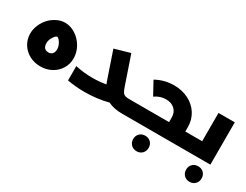

<svg xmlns="http://www.w3.org/2000/svg" viewBox="-83 -1202 2647 2063"><g transform="rotate(30 1241.0 -171.0)"><path d="M40 -252.9Q40 -308.6 63.2 -362.1Q86.4 -415.5 123.8 -454.6Q161.1 -493.7 210.2 -517.3Q259.3 -541 309.1 -541Q376 -541 438.5 -501.2Q501 -461.4 539.6 -394.3Q578.1 -327.1 578.1 -252.9Q578.1 -183.1 543.2 -125.2Q508.3 -67.4 446.5 -33.7Q384.8 0 309.1 0Q233.4 0 171.6 -33.7Q109.9 -67.4 75 -125.2Q40 -183.1 40 -252.9ZM376 -252.9Q376 -277.3 363.8 -304.9Q351.6 -332.5 335.9 -349.9Q320.3 -367.2 309.1 -367.2Q292 -367.2 267.1 -328.4Q242.2 -289.6 242.2 -252.9Q242.2 -213.9 259.5 -193.8Q276.9 -173.8 309.1 -173.8Q341.3 -173.8 358.6 -193.8Q376 -213.9 376 -252.9Z M1398.9 -173.8Q1408.2 -173.8 1413.6 -150.4Q1418.9 -127 1418.9 -87.9Q1418.9 -47.4 1413.6 -23.7Q1408.2 0 1398.9 0H1323.2Q1221.7 0 1150.9 -36.1Q1010.7 0 858.9 0Q747.1 0 644 -19V-196.8Q745.1 -173.8 856 -173.8Q940.9 -173.8 1022.9 -188Q1009.3 -221.2 1002 -245.1L895 -559.1L1085.9 -613.8L1192.9 -300.8Q1199.7 -279.8 1203.6 -269Q1207.5 -258.3 1213.1 -243.7Q1218.8 -229 1221.9 -222.4Q1225.1 -215.8 1230.7 -206.5Q1236.3 -197.3 1240.5 -193.8Q1244.6 -190.4 1251.5 -185.5Q1258.3 -180.7 1264.4 -179.4Q1270.5 -178.2 1280.3 -176.3Q1290 -174.3 1299.8 -174.1Q1309.6 -173.8 1323.2 -173.8Z M2111.8 -173.8Q2121.1 -173.8 2126.5 -150.4Q2131.8 -127 2131.8 -87.9Q2131.8 -47.4 2126.5 -23.7Q2121.1 0 2111.8 0H1398.9Q1389.6 0 1384.3 -23.7Q1378.9 -47.4 1378.9 -87.9Q1378.9 -127 1384.3 -150.4Q1389.6 -173.8 1398.9 -173.8H1808.1V-230Q1808.1 -293.9 1767.6 -332Q1727.1 -370.1 1660.2 -370.1Q1585.4 -370.1 1522.9 -325.2L1435.1 -485.8Q1540 -543.9 1660.2 -543.9Q1758.8 -543.9 1838.6 -503.7Q1918.5 -463.4 1964.1 -391.6Q2009.8 -319.8 2009.8 -230V-173.8ZM1592 106.9Q1619.1 80.1 1661.1 80.1Q1703.1 80.1 1730 106.9Q1756.8 133.8 1756.8 175.8Q1756.8 217.8 1730 244.9Q1703.1 272 1661.1 272Q1619.1 272 1592 244.9Q1564.9 217.8 1564.9 175.8Q1564.9 133.8 1592 106.9Z M2218.8 -524.9H2420.9V0H2111.8Q2102.5 0 2097.2 -23.7Q2091.8 -47.4 2091.8 -87.9Q2091.8 -127 2097.2 -150.4Q2102.5 -173.8 2111.8 -173.8H2218.8ZM2248.8 106.9Q2275.9 80.1 2317.9 80.1Q2359.9 80.1 2386.7 106.9Q2413.6 133.8 2413.6 175.8Q2413.6 217.8 2386.7 244.9Q2359.9 272 2317.9 272Q2275.9 272 2248.8 244.9Q2221.7 217.8 2221.7 175.8Q2221.7 133.8 2248.8 106.9Z"/></g></svg>

Font: Montserrat-Arabic ExtraBold
Style: Regular
Weight: 800
Designer: Mohamed Gaber
Foundry: Kief Type Foundry
Version: Version 5.008;PS 005.008;hotconv 1.0.88;makeotf.lib2.5.64775